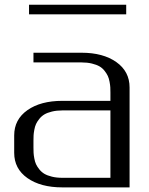

<svg xmlns="http://www.w3.org/2000/svg" viewBox="-20 -812 644 832"><path d="M526.9 -791.5V-750H105.8V-791.5ZM125 -541.5V-583.5H333.5Q426.8 -583.5 484.1 -543Q541.5 -502.4 541.5 -433.1V0H250Q156.2 0 98.9 -40.3Q41.5 -80.6 41.5 -149.9V-225.1Q41.5 -294.4 98.9 -334.7Q156.2 -375 250 -375H458.5V-410.6Q458.5 -423.8 458 -433.3Q457.5 -442.9 454.8 -457.5Q452.1 -472.2 447.3 -482.7Q442.4 -493.2 433.1 -505.1Q423.8 -517.1 411.1 -524.4Q398.4 -531.7 378.4 -536.6Q358.4 -541.5 333.5 -541.5ZM458.5 -41.5V-333.5H250Q225.1 -333.5 205.1 -328.6Q185.1 -323.7 172.4 -316.2Q159.7 -308.6 150.4 -296.9Q141.1 -285.2 136.2 -274.7Q131.3 -264.2 128.7 -249.5Q126 -234.9 125.5 -225.1Q125 -215.3 125 -202.1V-172.9Q125 -159.7 125.5 -149.9Q126 -140.1 128.7 -125.5Q131.3 -110.8 136.2 -100.3Q141.1 -89.8 150.4 -78.1Q159.7 -66.4 172.4 -58.8Q185.1 -51.3 205.1 -46.4Q225.1 -41.5 250 -41.5Z"/></svg>

Font: Gputeks
Style: Regular
Weight: 500
Version: Version 0.9